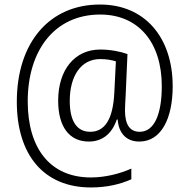

<svg xmlns="http://www.w3.org/2000/svg" viewBox="-20 -733 833 845"><path d="M740 -353C740 -570 616 -713 421 -713C199 -714 54 -547 54 -285C54 -51 173 92 380 92C450 92 509 78 558 56V9C509 31 444 48 380 48C200 48 102 -81 102 -287C102 -511 220 -669 421 -669C588 -669 692 -548 692 -354C692 -230 659 -153 595 -153C553 -153 530 -182 530 -248C530 -266 532 -290 533 -313L541 -495C511 -506 466 -515 421 -515C309 -515 236 -426 236 -290C236 -175 285 -110 371 -110C428 -110 472 -142 494 -207H498C502 -148 535 -110 593 -110C691 -110 740 -214 740 -353ZM287 -289C287 -398 336 -473 421 -473C448 -473 471 -469 490 -463L483 -323C477 -209 442 -153 377 -153C318 -153 287 -200 287 -289Z"/></svg>

Font: Noto Sans Gujarati SemiCondensed Light
Style: Regular
Weight: 300
Width: 4
Designer: Jelle Bosma - Monotype Design Team, Universal Thirst
Foundry: Monotype Imaging Inc.
Version: Version 2.106